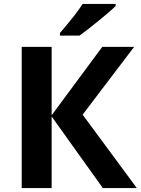

<svg xmlns="http://www.w3.org/2000/svg" viewBox="-20 -951 712 971"><path d="M241.2 0H89.8V-713.9H241.2V-368.2L497.1 -713.9H658.2L397.9 -371.1L671.9 0H500L241.2 -361.8ZM283.2 -771V-784.2Q367.2 -881.8 397.9 -931.2H564.9V-920.9Q540 -895.5 478.5 -845.7Q417 -795.9 382.3 -771Z"/></svg>

Font: OpenSans-Bold
Style: Bold
Weight: 700
Foundry: Ascender Corporation
Version: Version 1.10